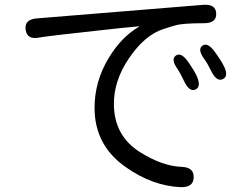

<svg xmlns="http://www.w3.org/2000/svg" viewBox="-20 -738 1040 794"><path d="M781 -4Q780 37 728 36Q610 31 500 -47Q371 -137 371 -292Q371 -402 430 -499Q482 -585 554 -627Q558 -630 553 -629L479 -622Q174 -589 144 -583Q92 -572 86 -615Q80 -658 133 -662L820 -718Q873 -722 874 -682Q876 -642 823 -642Q734 -642 705 -633Q680 -626 656 -618Q578 -593 512 -495Q451 -404 451 -309Q451 -175 562 -107Q652 -51 731 -48Q783 -46 781 -4ZM789 -368Q763 -356 741 -403Q723 -440 716 -450Q685 -492 707 -508Q729 -524 759 -481Q782 -448 792 -427Q814 -380 789 -368ZM902 -411Q876 -398 853 -445Q838 -476 826 -492Q795 -534 817 -549Q838 -565 869 -523Q894 -488 903 -470Q928 -424 902 -411Z"/></svg>

Font: Resource Han Rounded HK
Style: Regular
Weight: 400
Designer: Cyano Hao (round all glyphs); Ryoko NISHIZUKA  (kana, bopomofo & ideographs); Paul D. Hunt (Latin, Greek & Cyrillic); Sa
Foundry: Cyano Hao
Version: 0.990